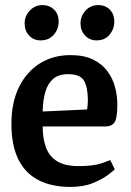

<svg xmlns="http://www.w3.org/2000/svg" viewBox="-20 -725 516 756"><path d="M257 11Q184 11 132 -15.5Q80 -42 52.5 -97Q25 -152 25 -237Q25 -321 54.5 -381.5Q84 -442 136.5 -475Q189 -508 257 -508Q311 -508 346.5 -490.5Q382 -473 403 -444.5Q424 -416 433 -382Q442 -348 442 -313Q442 -260 431 -243.5Q420 -227 395 -227H148Q148 -180 161 -144.5Q174 -109 205 -90Q236 -71 289 -71Q348 -71 379.5 -82Q411 -93 414 -95L432 -58Q428 -54 406 -37Q384 -20 346.5 -4.5Q309 11 257 11ZM148 -286 323 -294Q326 -312 326 -329Q326 -381 311 -407Q296 -433 248 -433Q211 -433 189.5 -414.5Q168 -396 158.5 -363Q149 -330 148 -286ZM360 -566Q333 -566 315 -585Q297 -604 297 -633Q297 -662 317 -683.5Q337 -705 367 -705Q394 -705 412 -687.5Q430 -670 430 -639Q430 -611 411.5 -588.5Q393 -566 360 -566ZM140 -566Q112 -566 94.5 -585Q77 -604 77 -633Q77 -662 97.5 -683.5Q118 -705 147 -705Q174 -705 192.5 -687.5Q211 -670 211 -639Q211 -611 192 -588.5Q173 -566 140 -566Z"/></svg>

Font: Faustina SemiBold
Style: Regular
Weight: 600
Designer: Alfonso Garcia
Foundry: http://www.omnibus-type.com
Version: Version 1.200